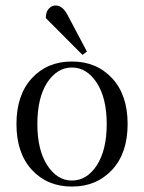

<svg xmlns="http://www.w3.org/2000/svg" viewBox="-20 -668 525 700"><path d="M116.2 -215.8Q116.2 -121.1 152.3 -65.4Q188.5 -9.8 242.2 -9.8Q296.9 -9.8 333 -65.4Q369.1 -121.1 369.1 -215.8Q369.1 -310.5 332.5 -366.7Q295.9 -421.9 242.2 -421.9Q188.5 -421.9 151.9 -366.7Q116.2 -311 116.2 -215.8ZM96.2 -48.8Q40 -109.9 40 -215.8Q40 -321.8 96.2 -382.8Q152.3 -443.8 242.2 -443.8Q332 -443.8 388.7 -382.8Q445.3 -321.8 445.3 -215.8Q445.3 -109.9 388.7 -48.8Q332 12.2 242.2 12.2Q152.3 12.2 96.2 -48.8ZM226.1 -613.8 296.9 -480 280.8 -467.8 147 -602.1Q147 -625 158.2 -636.7Q169.4 -648.4 183.1 -647.9Q208 -647.9 226.1 -613.8Z"/></svg>

Font: Arapey-Regular
Style: Regular
Weight: 400
Designer: Eduardo Rodriguez Tunni
Foundry: Eduardo Rodriguez Tunni
Version: Version 1.002